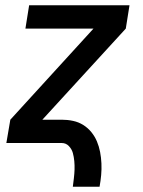

<svg xmlns="http://www.w3.org/2000/svg" viewBox="-20 -540 540 725"><path d="M255 165Q257 149 259 132.5Q261 116 261.5 100Q262 84 260.5 68Q259 52 255 37.5Q251 23 240 11.5Q229 0 213 0H4L19 -88L333 -432H76L90 -520H469L455 -432L140 -88H213Q235 -88 256 -83.5Q277 -79 294.5 -68Q312 -57 325 -41Q338 -25 346 -6Q354 13 358 34Q362 55 363 77Q364 99 362 121Q360 143 356 165Z"/></svg>

Font: Iosevka SS04 Semibold Oblique
Style: Regular
Weight: 600
Italic angle: -9°
Monospace: yes
Designer: Belleve Invis
Foundry: Belleve Invis
Version: Version 19.0.0; ttfautohint (v1.8.4)